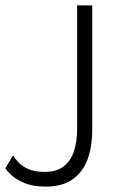

<svg xmlns="http://www.w3.org/2000/svg" viewBox="-26 -680 425 712"><path d="M316 -199.5Q316 -134.5 297.8 -87Q279.5 -39.5 241.5 -13.8Q203.5 12 144 12Q96 12 64.2 -1.5Q32.5 -15 15.2 -31.5Q-2 -48 -6 -56.5L22.5 -104Q28 -94.5 40.5 -80Q53 -65.5 77.2 -54Q101.5 -42.5 139.5 -42.5Q185 -42.5 211.5 -64Q238 -85.5 249 -121.5Q260 -157.5 260 -201V-660H316Z"/></svg>

Font: League Spartan Thin Light
Style: Regular
Weight: 300
Version: Version 2.002